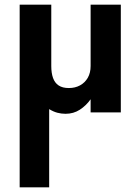

<svg xmlns="http://www.w3.org/2000/svg" viewBox="-20 -480 596 820"><path d="M199 -198Q199 -168 206.5 -147Q214 -126 230.5 -115Q247 -104 274 -104Q301 -104 322 -115.5Q343 -127 355 -148Q367 -169 367 -198V-460H496V0H367V-56Q348 -29 321 -11.5Q294 6 260 6Q242 6 225 1.5Q208 -3 190 -14V320H64V-460H199Z"/></svg>

Font: Venryn Sans SemiBold
Style: Regular
Weight: 600
Designer: Owen Earl, indestructible type* (font) & Cristiano Sobral (main changes)
Version: Version 3.60;October 28, 2020;FontCreator 13.0.0.2681 64-bit